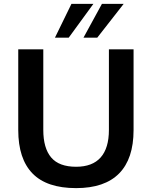

<svg xmlns="http://www.w3.org/2000/svg" viewBox="-20 -959 780 989"><path d="M372 10Q221 10 147.5 -65.5Q74 -141 74 -289V-705H203V-290Q203 -196 243.5 -148Q284 -100 372 -100Q456 -100 498.5 -148Q541 -196 541 -290V-705H668V-289Q668 -141 593.5 -65.5Q519 10 372 10ZM263 -765 348 -939H461L334 -765ZM410 -765 505 -939H617L481 -765Z"/></svg>

Font: Mulish ExtraLight
Style: Regular
Weight: 200
Designer: Vernon Adams
Foundry: Vernon Adams
Version: Version 3.603